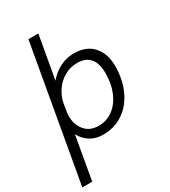

<svg xmlns="http://www.w3.org/2000/svg" viewBox="-230 -813 1013 1141"><g transform="rotate(-30 277.0 -242.5)"><path d="M153 -704H221L169 -410Q202 -450 247 -473Q292 -496 344 -496Q429 -496 474.5 -444.5Q520 -393 520 -309Q520 -217 487 -144.5Q454 -72 394 -31Q334 10 255 10Q205 10 167.5 -13.5Q130 -37 110 -77L58 219H-10ZM449 -299Q449 -437 332 -437Q284 -437 243.5 -413.5Q203 -390 177 -351Q151 -312 143 -269L135 -219Q132 -203 132 -187Q132 -129 165 -89Q198 -49 259 -49Q314 -49 357 -81Q400 -113 424.5 -170Q449 -227 449 -299Z"/></g></svg>

Font: Niramit Light
Style: Italic
Weight: 300
Italic angle: -10°
Designer: Katatrad Aksorn Co.,Ltd.
Foundry: Cadson Demak Co.,Ltd.
Version: Version 1.000; ttfautohint (v1.6)